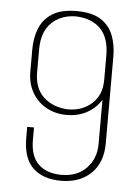

<svg xmlns="http://www.w3.org/2000/svg" viewBox="-47 -631 492 677"><g transform="rotate(5 199.0 -292.5)"><path d="M194 8Q130 8 94.5 -26Q59 -60 59 -131V-171H83V-127Q83 -69 112.5 -41Q142 -13 194 -13Q250 -13 282.5 -47.5Q315 -82 315 -132V-289Q296 -259 265 -242Q234 -225 193 -225Q154 -225 122 -242.5Q90 -260 71.5 -292Q53 -324 53 -366V-445Q53 -486 66.5 -519.5Q80 -553 111.5 -573Q143 -593 197 -593Q252 -593 283 -573Q314 -553 327 -519.5Q340 -486 340 -445V-137Q340 -69 300 -30.5Q260 8 194 8ZM197 -245Q247 -245 281 -275.5Q315 -306 315 -359V-446Q315 -508 284 -540Q253 -572 197 -574Q145 -574 111 -542Q77 -510 77 -446V-366Q77 -308 111 -277.5Q145 -247 197 -245Z"/></g></svg>

Font: Alumni Sans Thin Thin
Style: Regular
Weight: 250
Version: Version 1.018